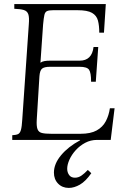

<svg xmlns="http://www.w3.org/2000/svg" viewBox="-20 -685 604 940"><path d="M40 0V-23Q59 -24 68.5 -28.5Q78 -33 82.5 -49Q87 -65 89 -100L121 -565Q124 -600 118.5 -615.5Q113 -631 96.5 -636Q80 -641 50 -642V-665H498L489 -525H466Q466 -560 459.5 -584.5Q453 -609 430.5 -622Q408 -635 360 -635H240Q221 -635 211 -631Q201 -627 197.5 -612.5Q194 -598 191 -565L178 -378Q186 -384 198 -386Q210 -388 225 -388H370Q430 -388 438 -455H461L449 -285H426Q426 -329 416 -343.5Q406 -358 370 -358H225Q197 -358 186 -349Q175 -340 173 -311L160 -100Q158 -68 163.5 -53Q169 -38 185 -34Q201 -30 231 -30H374Q424 -30 453.5 -46.5Q483 -63 498 -91.5Q513 -120 518 -155H541L522 0ZM455 0Q424 0 397.5 14Q371 28 351 50Q331 72 320 96.5Q309 121 309 141Q309 159 318.5 172Q328 185 347 185Q364 185 379 174.5Q394 164 410 147L427 163Q399 203 371 219Q343 235 317 235Q285 235 264.5 214Q244 193 244 160Q244 117 279 75Q314 33 372 2V0Z"/></svg>

Font: Bona Nova SC
Style: Italic
Weight: 400
Italic angle: -4°
Designer: Mateusz Machalski
Foundry: Capitalics
Version: Version 4.001; ttfautohint (v1.8.4.7-5d5b)